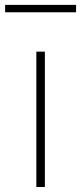

<svg xmlns="http://www.w3.org/2000/svg" viewBox="-60 -746 323 766"><path d="M85 0V-540H119V0ZM-39.5 -697V-726.5H243.5V-697Z"/></svg>

Font: Encode Sans Condensed Thin Thin
Style: Regular
Weight: 250
Version: Version 3.002